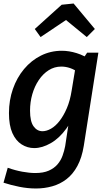

<svg xmlns="http://www.w3.org/2000/svg" viewBox="-20 -832 614 1093"><path d="M185 241Q138 241 90.5 231.5Q43 222 0 208L24 123Q66 138 107 145.5Q148 153 181 153Q227 153 257.5 139.5Q288 126 307 104Q326 82 336 54.5Q346 27 351 0L378 -178L417 -239Q398 -156 358 -100.5Q318 -45 269 -17Q220 11 175 11Q136 11 103 -10Q70 -31 50.5 -74.5Q31 -118 31 -188Q31 -261 53.5 -325.5Q76 -390 117 -439Q158 -488 213 -515.5Q268 -543 332 -543Q373 -543 416.5 -529.5Q460 -516 504 -486L453 -498L476 -532H540L457 -2Q446 66 420.5 113Q395 160 358.5 188Q322 216 277.5 228.5Q233 241 185 241ZM222 -85Q245 -85 270.5 -99.5Q296 -114 319 -143.5Q342 -173 360.5 -216Q379 -259 388 -317L411 -456L430 -417Q404 -436 379 -444.5Q354 -453 329 -453Q290 -453 257.5 -432.5Q225 -412 201 -376.5Q177 -341 164 -296Q151 -251 151 -202Q151 -141 171 -113Q191 -85 222 -85ZM211 -621 178 -667 331 -805 399 -812 520 -667 474 -621 319 -748 399 -747Z"/></svg>

Font: Bitter Thin SemiBold
Style: Italic
Weight: 600
Italic angle: -9°
Version: Version 2.002